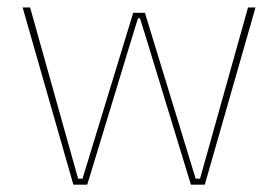

<svg xmlns="http://www.w3.org/2000/svg" viewBox="-20 -506 762 526"><path d="M181 0 42 -485.5H62.5L194 -16.5H206L345 -471H377L516 -16.5H528L659.5 -485.5H680L541 0H503L387.5 -378.5L363.5 -456H358L334 -378L219 0Z"/></svg>

Font: Anek Gujarati Thin
Style: Regular
Weight: 250
Version: Version 1.003